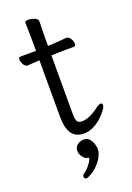

<svg xmlns="http://www.w3.org/2000/svg" viewBox="-167 -705 694 1010"><g transform="rotate(-20 180.0 -200.5)"><path d="M183 -617 181 -528V-480L209 -481Q245 -483 285 -487H286Q299 -487 308.5 -472Q318 -457 318 -443Q318 -429 307 -429H268Q240 -429 220 -428L181 -427V-108Q181 -68 188 -57Q195 -46 214 -46Q256 -46 310 -87Q327 -100 337 -100Q347 -100 347 -90Q347 -69 302 -26Q252 18 204 18Q156 18 134.5 -14Q113 -46 113 -110V-424H108Q107 -424 47 -420H46Q33 -420 24 -435Q15 -450 15 -463.5Q15 -477 26 -477H113V-528L111 -635Q111 -645 129 -645Q147 -645 165 -637.5Q183 -630 183 -617ZM135 244Q121 244 121 230Q121 223 127 218Q146 205 162.5 185Q179 165 184 147Q182 146 172.5 144Q163 142 159 137Q137 116 137 93.5Q137 71 153 59Q169 47 189.5 47Q210 47 224 65Q238 83 242 116Q242 151 213 187.5Q184 224 143 242Q139 244 135 244Z"/></g></svg>

Font: LXGW WenKai
Style: Regular
Weight: 400
Designer: LXGW / Fontworks Inc.
Foundry: LXGW / Fontworks Inc.
Version: Version 1.520; June 14, 2025